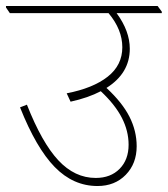

<svg xmlns="http://www.w3.org/2000/svg" viewBox="-44 -642 561 642"><path d="M282 -20Q201 -20 139 -83.5Q77 -147 23 -283L46 -292Q96 -165 151 -106Q206 -47 276 -47Q326 -47 356 -77.5Q386 -108 386 -158Q386 -204 363.5 -248Q341 -292 293 -337Q251 -315 192 -302L179 -330Q267 -347 316 -385.5Q365 -424 365 -484Q365 -543 319 -598H-11L-24 -617V-622H483L497 -603V-598H346Q390 -538 390 -479Q390 -397 312 -348Q365 -299 389 -251.5Q413 -204 413 -153Q413 -95 376.5 -57.5Q340 -20 282 -20Z"/></svg>

Font: Noto Serif Devanagari Thin
Style: Regular
Weight: 100
Designer: Universal Thirst, Indian Type Foundry and the Monotype Design Team
Foundry: Monotype Imaging Inc.
Version: Version 2.004; ttfautohint (v1.8.4.7-5d5b)